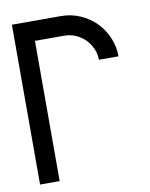

<svg xmlns="http://www.w3.org/2000/svg" viewBox="-70 -632 536 685"><g transform="rotate(-10 197.5 -289.5)"><path d="M91 0H20V-579H198Q234 -579 266.5 -565Q299 -551 323 -527Q347 -503 361 -470.5Q375 -438 375 -402H304Q304 -423 295.5 -442.5Q287 -462 272.5 -476.5Q258 -491 238.5 -499.5Q219 -508 198 -508H91Z"/></g></svg>

Font: Googee
Style: Regular
Weight: 400
Designer: Peter Wiegel
Foundry: CATFonts Peter Wiegel
Version: 1.000